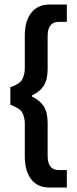

<svg xmlns="http://www.w3.org/2000/svg" viewBox="-20 -754 342 850"><path d="M199.2 76.2Q145.5 76.2 117.7 39.3Q89.8 2.4 89.8 -62V-208Q89.8 -225.1 85.4 -238.5Q81.1 -252 76.4 -259.3Q71.8 -266.6 60.3 -273.7Q48.8 -280.8 44.2 -282.7Q39.6 -284.7 25.9 -290V-368.2Q38.6 -373 44.2 -375.2Q49.8 -377.4 60.5 -384.3Q71.3 -391.1 76.2 -398.7Q81.1 -406.2 85.4 -419.7Q89.8 -433.1 89.8 -450.2V-596.2Q89.8 -661.1 118.4 -697.5Q147 -733.9 199.2 -733.9H275.9V-657.2H240.2Q190.9 -657.2 190.9 -594.2V-448.2Q190.9 -400.4 173.1 -373.5Q155.3 -346.7 122.1 -332V-326.2Q155.8 -310.5 173.3 -283.9Q190.9 -257.3 190.9 -210V-64Q190.9 -1 240.2 -1H275.9V76.2Z"/></svg>

Font: HK Grotesk Legacy
Style: Bold
Weight: 700
Designer: Alfredo Marco Pradil
Foundry: Hanken Design Co.
Version: Version 2.022;PS 002.022;hotconv 1.0.88;makeotf.lib2.5.64775